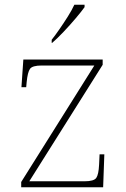

<svg xmlns="http://www.w3.org/2000/svg" viewBox="-20 -786 529 806"><path d="M69 0V-22L376 -511H155Q116 -511 106 -497Q96 -483 92 -442L90 -420H70L78 -536H411V-514L103 -25H335Q374 -25 384 -39Q394 -53 396 -95L398 -138H418L413 0ZM197 -619Q212 -638 230 -664Q248 -690 265 -717Q282 -744 292 -766H335V-756Q323 -739 298.5 -710Q274 -681 247 -652.5Q220 -624 199 -606H197Z"/></svg>

Font: Noto Serif Thin
Style: Regular
Weight: 100
Designer: Monotype Design Team
Foundry: Monotype Imaging Inc.
Version: Version 2.015